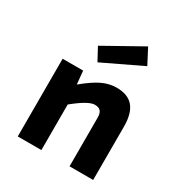

<svg xmlns="http://www.w3.org/2000/svg" viewBox="-176 -891 967 1021"><g transform="rotate(30 307.0 -380.5)"><path d="M206.1 -630.9 439 -761.2 487.8 -668 248 -553.2ZM204.1 -477.1 211.9 -396Q271.5 -445.3 315.4 -466.6Q359.4 -487.8 403.8 -487.8Q474.6 -487.8 507.8 -448Q541 -408.2 541 -327.1V0H396V-299.8Q396 -326.2 385 -338.6Q374 -351.1 349.1 -351.1Q310.1 -351.1 223.1 -279.8V0H78.1V-477.1Z"/></g></svg>

Font: IntelOne Mono Bold
Style: Regular
Weight: 700
Designer: Fred Shallcrass
Foundry: Frere-Jones Type LLC
Version: Version 1.200;hotconv 1.1.0;makeotfexe 2.6.0;FJTRelease1.2